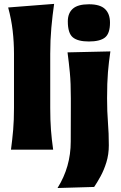

<svg xmlns="http://www.w3.org/2000/svg" viewBox="-20 -770 624 988"><path d="M36.5 0Q43.5 -52.5 47.8 -102.2Q52 -152 52 -214.5V-493Q52 -553.5 45.2 -612Q38.5 -670.5 22 -731.5L258.5 -750Q250 -691.5 244.2 -627.5Q238.5 -563.5 238.5 -493V-214.5Q238.5 -152 242.2 -102.2Q246 -52.5 253.5 0ZM276 197.5Q344 89 344 -41.5L344.5 -214.5V-264.5Q344.5 -343 339.5 -395.5Q334.5 -448 327.5 -500.5L548 -505.5Q540 -452 535.5 -398.5Q531 -345 531 -264.5Q531 -196 535.5 -139.8Q540 -83.5 540 -22.5Q540 24.5 527.5 65Q515 105.5 497.2 137.8Q479.5 170 464.5 192ZM437 -556.5Q380.5 -556.5 354.8 -577.8Q329 -599 329 -660Q329 -702.5 354.8 -725.2Q380.5 -748 438 -748Q495 -748 520.5 -723.5Q546 -699 546 -653.5Q546 -597.5 520.2 -577Q494.5 -556.5 437 -556.5Z"/></svg>

Font: Commissioner Flair ExtraBold
Style: Regular
Weight: 800
Designer: Kostas Bartsokas
Foundry: Kostas Bartsokas
Version: Version 1.000; ttfautohint (v1.8.3)